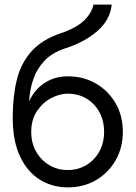

<svg xmlns="http://www.w3.org/2000/svg" viewBox="-20 -800 586 830"><path d="M35 -290Q35 -384 53 -456Q71 -528 116.5 -578.5Q162 -629 242 -656Q310 -679 343.5 -711.5Q377 -744 384 -780H463Q456 -713 400 -665Q344 -617 262 -591Q204 -572 171 -536Q138 -500 123 -454.5Q108 -409 106 -362Q130 -414 173.5 -442Q217 -470 273 -470Q341 -470 394.5 -439Q448 -408 479.5 -354Q511 -300 511 -230Q511 -161 479.5 -106.5Q448 -52 394.5 -21Q341 10 273 10Q206 10 152 -23.5Q98 -57 66.5 -124Q35 -191 35 -290ZM115 -230Q115 -182 136 -145Q157 -108 192.5 -86.5Q228 -65 273 -65Q318 -65 353.5 -86.5Q389 -108 409.5 -145Q430 -182 430 -230Q430 -278 409.5 -315.5Q389 -353 353.5 -374Q318 -395 273 -395Q238 -395 201.5 -376Q165 -357 140 -320Q115 -283 115 -230Z"/></svg>

Font: Von Book
Style: Regular
Weight: 400
Version: Version 4.000; ttfautohint (v1.8.4.7-5d5b)